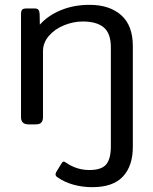

<svg xmlns="http://www.w3.org/2000/svg" viewBox="-20 -515 632 795"><path d="M218 219Q210 214 210 207Q210 203 213 197L234 163Q239 154 244 154Q247 154 254 159Q298 189 350 189Q400 189 419.5 166Q439 143 439 91V-319Q439 -377 409.5 -401.5Q380 -426 323 -426Q284 -426 245.5 -410.5Q207 -395 182.5 -366.5Q158 -338 158 -303V-30Q158 -15 151 -7.5Q144 0 128 0H98Q67 0 67 -30V-455Q67 -469 71.5 -474.5Q76 -480 90 -480H123Q134 -480 138.5 -475Q143 -470 144 -459L145 -413Q179 -451 232.5 -473Q286 -495 351 -495Q433 -495 481.5 -452.5Q530 -410 530 -324V93Q530 172 489 216Q448 260 362 260Q321 260 283.5 249.5Q246 239 218 219Z"/></svg>

Font: Mitr Light
Style: Regular
Weight: 300
Designer: Thanarat Vachiruckul
Foundry: Cadson Demak
Version: Version 1.002